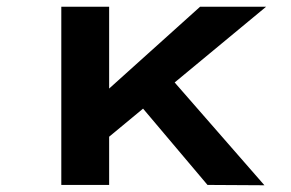

<svg xmlns="http://www.w3.org/2000/svg" viewBox="-20 -549 865 570"><path d="M293 -134 255 -242 574 -529H770ZM162 0V-529H304V0ZM596 0 368 -270 469 -338 765 1Z"/></svg>

Font: Lexend Mega SemiBold
Style: Regular
Weight: 600
Designer: Bonnie Shaver-Troup, Thomas Jockin
Foundry: Lexend
Version: Version 1.007